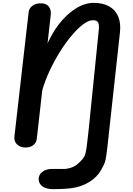

<svg xmlns="http://www.w3.org/2000/svg" viewBox="-20 -1028 929 1340"><path d="M158.5 1.5Q121.5 1.5 99.2 -20Q77 -41.5 80.5 -74L179.5 -940.5Q182.5 -970 205.8 -987.5Q229 -1005 265 -1005Q301.5 -1005 320 -982.8Q338.5 -960.5 334 -922L237 -61Q233.5 -32 212.5 -15.2Q191.5 1.5 158.5 1.5ZM348 292Q305 292 278.5 274.2Q252 256.5 250 226Q248 193.5 274.5 172.2Q301 151 342.5 151Q388.5 151 408.2 151Q428 151 432.5 151Q437 151 436.8 150.8Q436.5 150.5 442.5 150Q478 145 502.2 130.5Q526.5 116 555 83.5Q563.5 73.5 569 63Q574.5 52.5 578.8 33.2Q583 14 587.2 -21.2Q591.5 -56.5 598 -115L669 -814.5Q673.5 -856 664.8 -871.5Q656 -887 628 -887Q598.5 -887 560 -858Q521.5 -829 479.8 -779.5Q438 -730 398.5 -666.8Q359 -603.5 326.5 -534.2Q294 -465 275 -397.5Q262 -364 241.8 -349.8Q221.5 -335.5 186.5 -335.5Q173 -335.5 168.5 -364.2Q164 -393 176 -444.8Q188 -496.5 222.5 -565.5L298 -691.5Q333.5 -784 388.2 -855.5Q443 -927 507 -967.5Q571 -1008 633.5 -1008Q699 -1008 742.5 -983.2Q786 -958.5 805.2 -912Q824.5 -865.5 817 -800L740.5 -102.5Q734 -40.5 729.5 -1.2Q725 38 721.2 61.8Q717.5 85.5 713 100.5Q708.5 115.5 701.8 128.5Q695 141.5 684.5 160Q657.5 208 604.8 241Q552 274 485 284.5Q460.5 288 426.2 290Q392 292 348 292Z"/></svg>

Font: Edu SA Hand Cursive
Style: Regular
Weight: 400
Designer: Tina and Corey Anderson, Eben Sorkin, Mirko Velimirovic
Foundry: Google for Education
Version: Version 2.000